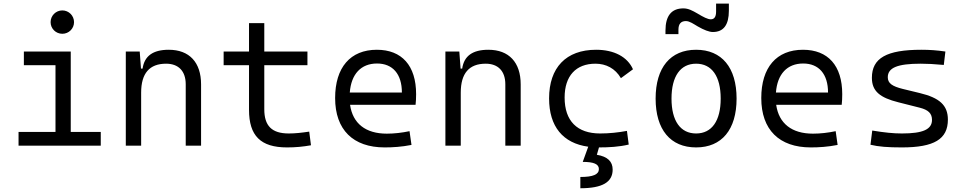

<svg xmlns="http://www.w3.org/2000/svg" viewBox="-20 -801 5313 1056"><path d="M82 0H534.2V-75.2H369.1V-517.6H111.3V-442.4H285.2V-75.2H82ZM322.8 -615.2C358.4 -615.2 387.2 -643.6 387.2 -679.2C387.2 -714.8 358.4 -743.7 322.8 -743.7C287.1 -743.7 258.3 -714.8 258.3 -679.2C258.3 -643.6 287.1 -615.2 322.8 -615.2Z M1001.5 0H1085.9V-336.9C1085.9 -458 1021.5 -527.3 908.2 -527.3C821.3 -527.3 774.4 -493.2 764.2 -423.8H755.4L748.5 -517.6H671.9V0H756.3V-291.5C756.3 -397.9 802.2 -450.7 893.6 -450.7C961.9 -450.7 1001.5 -409.7 1001.5 -337.4Z M1558.6 9.8C1606 9.8 1646 5.9 1690.4 -2L1680.7 -77.1C1638.2 -70.8 1603.5 -66.9 1568.4 -66.9C1474.6 -66.9 1433.6 -108.9 1433.6 -200.2V-442.4H1670.9V-517.6H1433.6V-673.8H1349.6V-517.6H1210V-442.4H1349.6V-196.8C1349.6 -54.7 1413.1 9.8 1558.6 9.8Z M2095.7 9.8C2138.7 9.8 2189.9 6.8 2243.2 -3.9L2232.4 -79.6C2190.9 -70.8 2148.4 -65.9 2107.4 -65.9C1991.2 -65.9 1919.9 -121.6 1905.3 -224.6H2265.6C2267.6 -241.7 2268.6 -261.2 2268.6 -283.2C2268.6 -440.4 2189.9 -527.3 2052.7 -527.3C1906.7 -527.3 1823.2 -429.7 1823.2 -261.7C1823.2 -87.4 1921.9 9.8 2095.7 9.8ZM1903.8 -292C1911.6 -394 1965.8 -451.7 2053.7 -451.7C2139.6 -451.7 2190.4 -394 2190.4 -292Z M2759.3 0H2843.8V-336.9C2843.8 -458 2779.3 -527.3 2666 -527.3C2579.1 -527.3 2532.2 -493.2 2522 -423.8H2513.2L2506.3 -517.6H2429.7V0H2514.2V-291.5C2514.2 -397.9 2560.1 -450.7 2651.4 -450.7C2719.7 -450.7 2759.3 -409.7 2759.3 -337.4Z M3171.9 234.4C3292.5 234.4 3349.6 201.2 3349.6 131.8C3349.6 87.4 3321.8 60.1 3262.7 50.3L3274.4 9.8C3328.1 9.8 3384.8 6.8 3438 -5.9L3428.2 -81.1C3380.9 -72.3 3331.1 -66.9 3280.8 -66.9C3154.3 -66.9 3085.4 -135.7 3085.4 -264.6C3085.4 -383.3 3147.5 -450.7 3254.9 -450.7C3313 -450.7 3363.8 -424.8 3395 -371.1L3461.4 -419.9C3431.2 -488.3 3357.4 -527.3 3258.8 -527.3C3092.8 -527.3 3000 -428.7 3000 -259.8C3000 -105 3076.2 -13.2 3215.3 5.9L3185.1 89.4C3246.1 89.4 3273.9 101.6 3273.9 128.9C3273.9 158.7 3241.7 172.4 3171.9 172.4Z M3808.6 9.8C3949.7 9.8 4031.2 -87.9 4031.2 -258.8C4031.2 -429.7 3949.7 -527.3 3808.6 -527.3C3667.5 -527.3 3585.9 -429.7 3585.9 -258.8C3585.9 -87.9 3667.5 9.8 3808.6 9.8ZM3808.6 -66.9C3722.2 -66.9 3673.3 -136.2 3673.3 -258.8C3673.3 -381.3 3722.2 -450.7 3808.6 -450.7C3895 -450.7 3943.8 -381.3 3943.8 -258.8C3943.8 -136.2 3895 -66.9 3808.6 -66.9ZM3640.1 -613.3H3711.4V-637.7C3711.4 -669.9 3725.6 -685.1 3752.4 -685.1C3773.4 -685.1 3795.4 -668.5 3817.4 -655.8C3851.6 -636.2 3879.9 -625 3900.9 -625C3959.5 -625 3988.8 -664.1 3988.8 -742.2V-781.2H3918.5V-737.3C3918.5 -708.5 3908.7 -694.8 3889.2 -694.8C3872.6 -694.8 3848.6 -707 3815.4 -727.1C3789.1 -742.2 3766.1 -754.9 3738.8 -754.9C3673.3 -754.9 3640.1 -714.4 3640.1 -632.8Z M4439.5 9.8C4482.4 9.8 4533.7 6.8 4586.9 -3.9L4576.2 -79.6C4534.7 -70.8 4492.2 -65.9 4451.2 -65.9C4335 -65.9 4263.7 -121.6 4249 -224.6H4609.4C4611.3 -241.7 4612.3 -261.2 4612.3 -283.2C4612.3 -440.4 4533.7 -527.3 4396.5 -527.3C4250.5 -527.3 4167 -429.7 4167 -261.7C4167 -87.4 4265.6 9.8 4439.5 9.8ZM4247.6 -292C4255.4 -394 4309.6 -451.7 4397.5 -451.7C4483.4 -451.7 4534.2 -394 4534.2 -292Z M4940.4 9.8C5117.7 9.8 5193.4 -35.6 5193.4 -143.1C5193.4 -222.7 5146.5 -263.2 5039.1 -289.1L4944.8 -312C4887.7 -326.2 4862.8 -342.8 4862.8 -376C4862.8 -428.7 4916.5 -450.7 5043.9 -450.7C5080.1 -450.7 5117.7 -448.7 5170.9 -443.8L5179.7 -517.6C5132.8 -524.4 5094.2 -527.3 5046.9 -527.3C4856 -527.3 4775.4 -481.4 4775.4 -373C4775.4 -299.3 4819.8 -263.7 4921.4 -238.3L5039.1 -208.5C5085 -196.8 5106 -177.7 5106 -141.6C5106 -89.4 5056.2 -66.9 4940.4 -66.9C4894 -66.9 4845.2 -71.8 4777.3 -83L4767.6 -4.9C4812 5.9 4863.3 9.8 4940.4 9.8Z"/></svg>

Font: Cascadia Mono PL SemiLight
Style: Regular
Weight: 350
Monospace: yes
Designer: Aaron Bell
Foundry: Saja Typeworks
Version: Version 2404.023